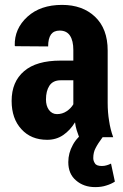

<svg xmlns="http://www.w3.org/2000/svg" viewBox="-20 -558 501 781"><path d="M301.8 0Q296.9 -12.7 292 -28.3Q287.1 -43.9 285.2 -60.5Q265.6 -28.3 237.3 -8.8Q209 10.7 171.9 10.7Q106.4 10.7 67.4 -32.2Q27.3 -75.2 27.3 -147.5Q27.3 -225.6 78.1 -268.6Q127.9 -311.5 226.6 -311.5Q244.1 -311.5 278.3 -311.5Q278.3 -322.3 278.3 -354.5Q278.3 -392.6 264.6 -413.1Q251 -433.6 222.7 -433.6Q199.2 -433.6 187.5 -418Q175.8 -401.4 175.8 -369.1Q131.8 -369.1 42 -370.1Q42 -370.1 40 -372.1Q38.1 -441.4 91.8 -490.2Q144.5 -538.1 232.4 -538.1Q315.4 -538.1 366.2 -490.2Q418 -441.4 418 -352.5Q418 -281.2 418 -139.6Q418 -100.6 423.8 -66.4Q428.7 -32.2 440.4 0Q394.5 0 301.8 0ZM211.9 -93.8Q233.4 -93.8 251 -105.5Q268.6 -117.2 278.3 -133.8Q278.3 -167 278.3 -231.4Q265.6 -231.4 226.6 -231.4Q195.3 -231.4 180.7 -209Q167 -187.5 167 -153.3Q167 -127.9 178.7 -111.3Q191.4 -93.8 211.9 -93.8ZM397.5 0Q377.9 26.4 369.1 43.9Q359.4 61.5 359.4 85Q359.4 96.7 366.2 106.4Q372.1 117.2 394.5 117.2Q405.3 117.2 414.1 114.3Q421.9 112.3 431.6 107.4Q436.5 131.8 447.3 180.7Q432.6 190.4 413.1 196.3Q393.6 203.1 367.2 203.1Q320.3 203.1 289.1 175.8Q257.8 149.4 257.8 101.6Q257.8 64.5 276.4 31.2Q293.9 -2 334 -27.3Q355.5 -18.6 397.5 0Z"/></svg>

Font: Noto Sans Hebrew DECATHLON 
Style: Bold
Weight: 400
Designer: Monotype Design Team
Version: Version 2.000;GOOG;noto-fonts:20170220:a8a215d2e889